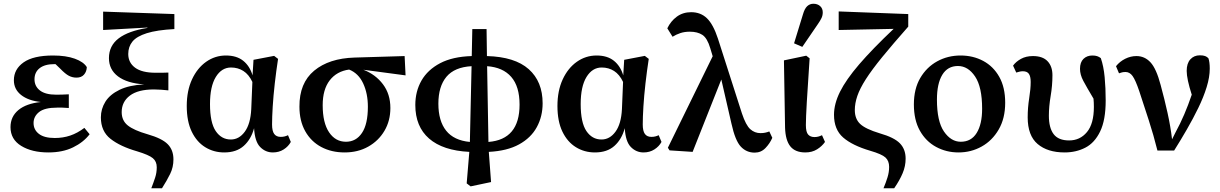

<svg xmlns="http://www.w3.org/2000/svg" viewBox="-20 -799 6508 1024"><path d="M238 14Q150 14 93 -21Q36 -56 36 -121Q36 -177 78 -212Q120 -247 198 -255Q131 -262 92.5 -292.5Q54 -323 54 -371Q54 -430 106 -466.5Q158 -503 263 -503Q332 -503 379 -486Q426 -469 443 -441Q442 -417 428 -401Q414 -385 388 -385Q366 -385 347 -395Q328 -405 301 -433L276 -457H270Q219 -457 191.5 -435.5Q164 -414 164 -376Q164 -339 193 -316.5Q222 -294 280 -294Q297 -294 311.5 -294.5Q326 -295 347 -296V-223Q325 -225 312 -225Q299 -225 285 -225Q218 -225 188.5 -201.5Q159 -178 159 -143Q159 -107 187.5 -85Q216 -63 272 -63Q316 -63 354.5 -76Q393 -89 430 -117L458 -83Q425 -40 369.5 -13Q314 14 238 14Z M787 205Q799 174 807.5 148Q816 122 816 93Q816 62 795 44.5Q774 27 711 8Q621 -18 569.5 -58.5Q518 -99 518 -173Q518 -218 542 -256.5Q566 -295 617.5 -320Q669 -345 749 -349Q658 -355 609.5 -391.5Q561 -428 561 -489Q561 -555 613 -594.5Q665 -634 766 -650V-652L530 -639V-737L910 -724V-644Q817 -639 763 -622Q709 -605 686.5 -577.5Q664 -550 664 -511Q664 -465 700.5 -438Q737 -411 810 -411Q827 -411 844.5 -411Q862 -411 878 -412V-317Q859 -319 839.5 -320.5Q820 -322 801 -322Q716 -322 672.5 -289Q629 -256 629 -201Q629 -156 661.5 -130Q694 -104 767 -83Q844 -61 874.5 -30Q905 1 905 51Q905 93 887.5 128.5Q870 164 844 205Z M1100 -244Q1100 -145 1130.5 -100Q1161 -55 1211 -55Q1255 -55 1285.5 -96.5Q1316 -138 1320 -217L1326 -362Q1307 -402 1278 -420.5Q1249 -439 1212 -439Q1162 -439 1131 -388.5Q1100 -338 1100 -244ZM1176 14Q1120 14 1074.5 -14Q1029 -42 1002.5 -97Q976 -152 976 -234Q976 -315 1004 -375.5Q1032 -436 1079.5 -469.5Q1127 -503 1185 -503Q1242 -503 1277 -475Q1312 -447 1327 -397L1332 -480L1442 -501L1463 -485Q1453 -420 1445.5 -354Q1438 -288 1434.5 -231Q1431 -174 1431 -135Q1431 -100 1442.5 -84.5Q1454 -69 1477 -69Q1489 -69 1498.5 -71.5Q1508 -74 1516 -78L1531 -42Q1518 -18 1493 -2Q1468 14 1435 14Q1396 14 1367.5 -15Q1339 -44 1335 -116V-115Q1319 -56 1280 -21Q1241 14 1176 14Z M1818 14Q1748 14 1693.5 -15Q1639 -44 1608 -99Q1577 -154 1577 -230Q1576 -356 1655.5 -422Q1735 -488 1871 -492L2138 -500L2143 -397L1918 -427Q1983 -402 2022.5 -349.5Q2062 -297 2062 -223Q2062 -155 2030.5 -101.5Q1999 -48 1944 -17Q1889 14 1818 14ZM1701 -238Q1701 -144 1735 -93.5Q1769 -43 1825 -43Q1879 -43 1910.5 -90Q1942 -137 1942 -230Q1942 -300 1917 -354Q1892 -408 1842 -428Q1776 -419 1738.5 -370.5Q1701 -322 1701 -238Z M2318 -246Q2318 -154 2359.5 -102Q2401 -50 2486 -42L2495 -446Q2404 -441 2361 -389.5Q2318 -338 2318 -246ZM2751 -241Q2751 -338 2706.5 -389Q2662 -440 2578 -446L2585 -42Q2751 -55 2751 -241ZM2469 179 2483 11Q2342 4 2268.5 -60Q2195 -124 2195 -239Q2195 -312 2228 -369.5Q2261 -427 2327.5 -462Q2394 -497 2496 -500L2499 -644H2575L2577 -500Q2726 -496 2800 -430Q2874 -364 2874 -248Q2874 -178 2843 -121Q2812 -64 2748.5 -29Q2685 6 2587 11L2599 172L2490 195Z M3077 -244Q3077 -145 3107.5 -100Q3138 -55 3188 -55Q3232 -55 3262.5 -96.5Q3293 -138 3297 -217L3303 -362Q3284 -402 3255 -420.5Q3226 -439 3189 -439Q3139 -439 3108 -388.5Q3077 -338 3077 -244ZM3153 14Q3097 14 3051.5 -14Q3006 -42 2979.5 -97Q2953 -152 2953 -234Q2953 -315 2981 -375.5Q3009 -436 3056.5 -469.5Q3104 -503 3162 -503Q3219 -503 3254 -475Q3289 -447 3304 -397L3309 -480L3419 -501L3440 -485Q3430 -420 3422.5 -354Q3415 -288 3411.5 -231Q3408 -174 3408 -135Q3408 -100 3419.5 -84.5Q3431 -69 3454 -69Q3466 -69 3475.5 -71.5Q3485 -74 3493 -78L3508 -42Q3495 -18 3470 -2Q3445 14 3412 14Q3373 14 3344.5 -15Q3316 -44 3312 -116V-115Q3296 -56 3257 -21Q3218 14 3153 14Z M4005 15Q3961 15 3931 -17Q3901 -49 3881 -140L3827 -375L3674 11L3551 3L3542 -11L3781 -499L3768 -542Q3752 -596 3726 -613Q3700 -630 3659 -630Q3631 -630 3608.5 -622.5Q3586 -615 3567 -603L3539 -648Q3557 -686 3589.5 -710Q3622 -734 3666 -734Q3717 -734 3750.5 -701.5Q3784 -669 3809 -593L3937 -194Q3958 -131 3981.5 -110Q4005 -89 4036 -89Q4050 -89 4061.5 -91.5Q4073 -94 4083 -98L4099 -64Q4086 -34 4062.5 -9.5Q4039 15 4005 15Z M4275 14Q4221 14 4195 -18.5Q4169 -51 4167 -118L4161 -477L4280 -502L4298 -488Q4288 -341 4283 -255.5Q4278 -170 4278 -132Q4278 -95 4290 -81.5Q4302 -68 4324 -68Q4336 -68 4346 -71Q4356 -74 4364 -78L4380 -42Q4364 -19 4337.5 -2.5Q4311 14 4275 14ZM4215 -568 4262 -721Q4271 -753 4285 -766Q4299 -779 4318 -779Q4340 -779 4354 -766.5Q4368 -754 4368 -733Q4368 -717 4361.5 -703Q4355 -689 4341 -669L4259 -549Z M4692 205Q4705 174 4713.5 146.5Q4722 119 4722 91Q4722 59 4702.5 41Q4683 23 4621 5Q4526 -23 4477 -65.5Q4428 -108 4428 -187Q4428 -245 4460 -309.5Q4492 -374 4562 -455.5Q4632 -537 4746 -645L4453 -639V-738L4824 -724V-657Q4741 -563 4685.5 -495Q4630 -427 4598 -377Q4566 -327 4552.5 -287.5Q4539 -248 4539 -212Q4539 -165 4567.5 -138Q4596 -111 4672 -88Q4749 -66 4779.5 -34.5Q4810 -3 4810 47Q4810 87 4794 125Q4778 163 4749 205Z M5092 14Q5027 14 4972.5 -15.5Q4918 -45 4886 -102Q4854 -159 4854 -242Q4854 -325 4888 -383Q4922 -441 4978.5 -472Q5035 -503 5103 -503Q5170 -503 5224 -474Q5278 -445 5309.5 -389Q5341 -333 5341 -251Q5341 -168 5306.5 -108.5Q5272 -49 5215.5 -17.5Q5159 14 5092 14ZM5104 -43Q5160 -43 5189 -90Q5218 -137 5218 -219Q5218 -335 5180.5 -391Q5143 -447 5089 -447Q5034 -447 5005.5 -400Q4977 -353 4977 -268Q4977 -152 5014.5 -97.5Q5052 -43 5104 -43Z M5658 14Q5567 14 5514 -31Q5461 -76 5461 -173Q5461 -225 5469 -275Q5477 -325 5477 -362Q5477 -391 5467.5 -405Q5458 -419 5435 -419Q5425 -419 5416 -416.5Q5407 -414 5400 -412L5383 -449Q5398 -470 5425 -485Q5452 -500 5489 -500Q5541 -500 5567 -472.5Q5593 -445 5593 -398Q5593 -343 5583.5 -287Q5574 -231 5574 -182Q5574 -117 5599.5 -83.5Q5625 -50 5682 -50Q5740 -50 5777 -94.5Q5814 -139 5814 -229Q5814 -240 5813.5 -251.5Q5813 -263 5812 -273Q5775 -335 5757.5 -368Q5740 -401 5740 -432Q5740 -467 5758.5 -485Q5777 -503 5806 -503Q5821 -503 5831.5 -499.5Q5842 -496 5851 -489Q5866 -446 5871.5 -387.5Q5877 -329 5877 -263Q5877 -159 5847.5 -98Q5818 -37 5768.5 -11.5Q5719 14 5658 14Z M6153 4Q6132 -80 6107 -157Q6082 -234 6056 -313Q6036 -372 6020.5 -393.5Q6005 -415 5983 -415Q5972 -415 5964 -413Q5956 -411 5948 -408L5932 -446Q5952 -471 5981 -485.5Q6010 -500 6041 -500Q6085 -500 6116 -466.5Q6147 -433 6170 -346Q6191 -269 6207 -196.5Q6223 -124 6231 -56L6249 -92Q6275 -140 6296 -189Q6317 -238 6336 -294Q6309 -378 6309 -421Q6309 -461 6328.5 -482.5Q6348 -504 6379 -504Q6397 -504 6407.5 -500Q6418 -496 6425 -488Q6432 -468 6432 -433Q6432 -388 6415.5 -334.5Q6399 -281 6371 -223.5Q6343 -166 6309.5 -108Q6276 -50 6242 4Z"/></svg>

Font: Source Serif 4 SmText Semibold
Style: Regular
Weight: 600
Designer: Frank Grießhammer
Foundry: Adobe
Version: Version 4.005;hotconv 1.1.0;makeotfexe 2.6.0